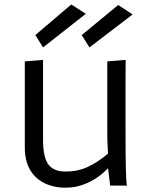

<svg xmlns="http://www.w3.org/2000/svg" viewBox="-20 -844 706 873"><path d="M550.8 -472.2V-228Q550.8 -30.3 557.1 0H481L471.2 -79.1Q412.1 -17.1 334 2.9Q306.6 9.8 270.3 9.3Q233.9 8.8 199.2 -3.9Q164.6 -16.6 140.6 -40.5Q90.8 -90.3 92.8 -179.7V-564.9L175.8 -571.8V-209Q175.8 -131.8 198.2 -98.6Q221.7 -64.5 276.4 -64Q331.1 -63.5 377 -84.2Q422.9 -105 471.2 -145.5L469.2 -181.2Q467.8 -204.6 467.8 -247.6V-564.9L551.3 -571.8Q550.8 -518.6 550.8 -472.2ZM140.6 -684.6 304.2 -823.7 370.1 -781.2 175.8 -628.4ZM351.6 -684.6 517.6 -821.3 583 -778.3 386.7 -628.4Z"/></svg>

Font: Duru Sans
Style: Regular
Weight: 400
Designer: Onur Yazõcõgil
Foundry: Onur Yazõcõgil
Version: Version 1.002